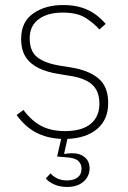

<svg xmlns="http://www.w3.org/2000/svg" viewBox="-20 -540 508 763"><path d="M247 203Q217 203 194.5 192.5Q172 182 162 169L181 149Q192 162 208.5 169.5Q225 177 247 177Q273 177 288.5 165Q304 153 304 130Q304 112 291 99.5Q278 87 242 85L207 82L223 12Q165 9 122 -14Q79 -37 46 -83L73 -103Q107 -58 146 -38.5Q185 -19 238 -19Q305 -19 340 -47.5Q375 -76 375 -128Q375 -178 346 -204Q317 -230 256 -239L213 -246Q168 -253 134.5 -269Q101 -285 82.5 -313Q64 -341 64 -386Q64 -453 112 -486.5Q160 -520 230 -520Q273 -520 304.5 -510Q336 -500 359 -483Q382 -466 400 -445L375 -423Q353 -448 320 -469Q287 -490 229 -490Q169 -490 133.5 -463.5Q98 -437 98 -388Q98 -336 128 -312.5Q158 -289 218 -279L262 -272Q332 -261 371 -228.5Q410 -196 410 -131Q410 -65 366.5 -28Q323 9 248 12L235 70L237 72Q245 70 253.5 69.5Q262 69 269 69Q298 69 317 85Q336 101 336 129Q336 150 325 167Q314 184 294 193.5Q274 203 247 203Z"/></svg>

Font: IBM Plex Sans ExtraLight
Style: Regular
Weight: 250
Designer: Mike Abbink, Paul van der Laan, Pieter van Rosmalen
Foundry: Bold Monday
Version: Version 3.201